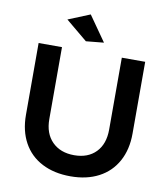

<svg xmlns="http://www.w3.org/2000/svg" viewBox="-97 -992 951 1084"><g transform="rotate(10 378.0 -450.0)"><path d="M380 -111Q459 -111 504.5 -158Q550 -205 550 -288V-700H684V-288Q684 -197 647 -129.5Q610 -62 541.5 -26Q473 10 380 10Q286 10 216.5 -26Q147 -62 110 -129.5Q73 -197 73 -288V-700H207V-288Q207 -205 254 -158Q301 -111 380 -111ZM335 -910 436 -766 334 -756 210 -859Z"/></g></svg>

Font: Montserrat arm2 Medium
Style: Regular
Weight: 500
Designer: Julieta Ulanovsky
Foundry: Julieta Ulanovsky
Version: Version 6.000